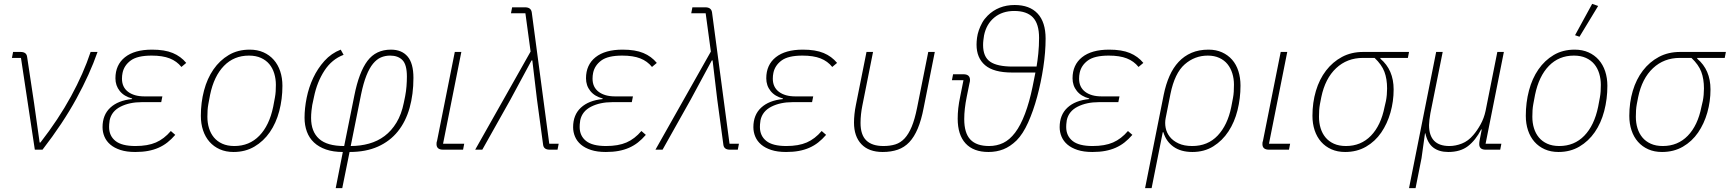

<svg xmlns="http://www.w3.org/2000/svg" viewBox="-20 -778 8991 998"><path d="M161 0 89 -477H42L48 -508H87Q118 -508 121 -482L157 -243L186 -37H190Q284 -158 349 -277Q414 -396 451 -508H487Q447 -393 377 -265Q307 -137 201 0Z M891 -77Q871 -54 850 -37.5Q829 -21 804 -10Q779 1 749.5 6.5Q720 12 683 12Q638 12 606 1.5Q574 -9 553.5 -26.5Q533 -44 523 -67.5Q513 -91 513 -117Q513 -181 553.5 -218.5Q594 -256 666 -263L667 -266Q625 -277 602.5 -305Q580 -333 580 -371Q580 -441 629.5 -480.5Q679 -520 770 -520Q836 -520 878 -502.5Q920 -485 948 -451L923 -430Q899 -460 862 -474.5Q825 -489 768 -489Q694 -489 659.5 -463.5Q625 -438 617 -399Q614 -385 614 -369Q614 -325 645.5 -301Q677 -277 731 -277H824L818 -247H716Q653 -247 606.5 -223.5Q560 -200 550 -153Q548 -140 547.5 -132Q547 -124 547 -118Q547 -72 580 -45.5Q613 -19 684 -19Q748 -19 790.5 -37.5Q833 -56 868 -97Z M1194 12Q1154 12 1122.5 -2Q1091 -16 1069 -41Q1047 -66 1035.5 -100.5Q1024 -135 1024 -176Q1024 -245 1040.5 -307.5Q1057 -370 1089.5 -417Q1122 -464 1169 -492Q1216 -520 1278 -520Q1318 -520 1349.5 -506Q1381 -492 1403 -467Q1425 -442 1436.5 -407.5Q1448 -373 1448 -332Q1448 -263 1431.5 -200.5Q1415 -138 1382.5 -91Q1350 -44 1302.5 -16Q1255 12 1194 12ZM1198 -19Q1276 -19 1328 -72.5Q1380 -126 1400 -223L1409 -271Q1412 -287 1413 -303Q1414 -319 1414 -337Q1414 -368 1405.5 -396Q1397 -424 1380 -444.5Q1363 -465 1336.5 -477Q1310 -489 1274 -489Q1196 -489 1144 -435.5Q1092 -382 1072 -285L1063 -237Q1060 -221 1059 -205Q1058 -189 1058 -171Q1058 -139 1066.5 -111.5Q1075 -84 1092 -63.5Q1109 -43 1135.5 -31Q1162 -19 1198 -19Z M1762 12Q1712 12 1674.5 -1Q1637 -14 1612 -37.5Q1587 -61 1575 -94Q1563 -127 1563 -166Q1563 -215 1574 -269.5Q1585 -324 1608 -373Q1631 -422 1666.5 -461.5Q1702 -501 1751 -520L1766 -493Q1705 -470 1666.5 -411Q1628 -352 1612 -274L1603 -232Q1601 -221 1599 -202Q1597 -183 1597 -165Q1597 -94 1638.5 -56.5Q1680 -19 1769 -19L1822 -282Q1846 -403 1890 -461.5Q1934 -520 2012 -520Q2068 -520 2098.5 -484.5Q2129 -449 2129 -373Q2129 -288 2109 -217Q2089 -146 2048 -95Q2007 -44 1944.5 -16Q1882 12 1797 12L1759 200H1725ZM1803 -19Q1853 -19 1898 -31.5Q1943 -44 1979 -71Q2015 -98 2041 -141Q2067 -184 2079 -244L2086 -278Q2091 -304 2093 -330Q2095 -356 2095 -380Q2095 -442 2072 -465.5Q2049 -489 2008 -489Q1982 -489 1960 -479.5Q1938 -470 1919 -447Q1900 -424 1884.5 -385Q1869 -346 1857 -288Z M2387 0H2283Q2249 0 2249 -29Q2249 -34 2249.5 -38Q2250 -42 2252 -47L2344 -508H2378L2283 -31H2393Z M2711 -709H2636L2642 -740H2709Q2740 -740 2744 -714L2835 -31H2884L2878 0H2837Q2806 0 2803 -26L2771 -262L2747 -464H2743L2633 -260L2487 0H2450L2738 -510Z M3337 -77Q3317 -54 3296 -37.5Q3275 -21 3250 -10Q3225 1 3195.5 6.5Q3166 12 3129 12Q3084 12 3052 1.5Q3020 -9 2999.5 -26.5Q2979 -44 2969 -67.5Q2959 -91 2959 -117Q2959 -181 2999.5 -218.5Q3040 -256 3112 -263L3113 -266Q3071 -277 3048.5 -305Q3026 -333 3026 -371Q3026 -441 3075.5 -480.5Q3125 -520 3216 -520Q3282 -520 3324 -502.5Q3366 -485 3394 -451L3369 -430Q3345 -460 3308 -474.5Q3271 -489 3214 -489Q3140 -489 3105.5 -463.5Q3071 -438 3063 -399Q3060 -385 3060 -369Q3060 -325 3091.5 -301Q3123 -277 3177 -277H3270L3264 -247H3162Q3099 -247 3052.5 -223.5Q3006 -200 2996 -153Q2994 -140 2993.5 -132Q2993 -124 2993 -118Q2993 -72 3026 -45.5Q3059 -19 3130 -19Q3194 -19 3236.5 -37.5Q3279 -56 3314 -97Z M3648 -709H3573L3579 -740H3646Q3677 -740 3681 -714L3772 -31H3821L3815 0H3774Q3743 0 3740 -26L3708 -262L3684 -464H3680L3570 -260L3424 0H3387L3675 -510Z M4274 -77Q4254 -54 4233 -37.5Q4212 -21 4187 -10Q4162 1 4132.5 6.5Q4103 12 4066 12Q4021 12 3989 1.5Q3957 -9 3936.5 -26.5Q3916 -44 3906 -67.5Q3896 -91 3896 -117Q3896 -181 3936.5 -218.5Q3977 -256 4049 -263L4050 -266Q4008 -277 3985.5 -305Q3963 -333 3963 -371Q3963 -441 4012.5 -480.5Q4062 -520 4153 -520Q4219 -520 4261 -502.5Q4303 -485 4331 -451L4306 -430Q4282 -460 4245 -474.5Q4208 -489 4151 -489Q4077 -489 4042.5 -463.5Q4008 -438 4000 -399Q3997 -385 3997 -369Q3997 -325 4028.5 -301Q4060 -277 4114 -277H4207L4201 -247H4099Q4036 -247 3989.5 -223.5Q3943 -200 3933 -153Q3931 -140 3930.5 -132Q3930 -124 3930 -118Q3930 -72 3963 -45.5Q3996 -19 4067 -19Q4131 -19 4173.5 -37.5Q4216 -56 4251 -97Z M4462 -227Q4458 -207 4455.5 -184.5Q4453 -162 4453 -139Q4453 -77 4483 -48Q4513 -19 4572 -19Q4607 -19 4634 -27.5Q4661 -36 4682 -58.5Q4703 -81 4719 -119.5Q4735 -158 4747 -218L4805 -508H4839L4781 -217Q4769 -154 4750.5 -110Q4732 -66 4706.5 -39Q4681 -12 4646.5 0Q4612 12 4568 12Q4496 12 4457.5 -28.5Q4419 -69 4419 -141Q4419 -161 4421.5 -185Q4424 -209 4429 -233L4484 -508H4518Z M4988 -392Q5022 -392 5022 -362Q5022 -354 5019 -344L5005 -275Q4992 -211 4992 -159Q4992 -86 5024 -52.5Q5056 -19 5121 -19Q5161 -19 5194.5 -35Q5228 -51 5256.5 -88.5Q5285 -126 5308 -187Q5331 -248 5347 -326L5362 -401H5241Q5145 -401 5100.5 -439Q5056 -477 5056 -546Q5056 -562 5058.5 -581.5Q5061 -601 5068 -621Q5075 -641 5085.5 -660Q5096 -679 5113 -696Q5141 -724 5176.5 -738Q5212 -752 5254 -752Q5332 -752 5373.5 -707.5Q5415 -663 5415 -577Q5415 -507 5403 -428Q5391 -349 5371 -275Q5351 -201 5324 -141Q5297 -81 5264 -48Q5231 -16 5195.5 -2Q5160 12 5118 12Q5040 12 4999 -32.5Q4958 -77 4958 -161Q4958 -188 4961 -215.5Q4964 -243 4972 -281L4988 -361H4928L4934 -392ZM5368 -432Q5373 -461 5377 -500Q5381 -539 5381 -581Q5381 -654 5349 -687.5Q5317 -721 5252 -721Q5190 -721 5148.5 -687Q5107 -653 5095 -594Q5093 -581 5091.5 -569Q5090 -557 5090 -544Q5090 -483 5126.5 -457.5Q5163 -432 5244 -432Z M5866 -77Q5846 -54 5825 -37.5Q5804 -21 5779 -10Q5754 1 5724.5 6.5Q5695 12 5658 12Q5613 12 5581 1.5Q5549 -9 5528.5 -26.5Q5508 -44 5498 -67.5Q5488 -91 5488 -117Q5488 -181 5528.5 -218.5Q5569 -256 5641 -263L5642 -266Q5600 -277 5577.5 -305Q5555 -333 5555 -371Q5555 -441 5604.5 -480.5Q5654 -520 5745 -520Q5811 -520 5853 -502.5Q5895 -485 5923 -451L5898 -430Q5874 -460 5837 -474.5Q5800 -489 5743 -489Q5669 -489 5634.5 -463.5Q5600 -438 5592 -399Q5589 -385 5589 -369Q5589 -325 5620.5 -301Q5652 -277 5706 -277H5799L5793 -247H5691Q5628 -247 5581.5 -223.5Q5535 -200 5525 -153Q5523 -140 5522.5 -132Q5522 -124 5522 -118Q5522 -72 5555 -45.5Q5588 -19 5659 -19Q5723 -19 5765.5 -37.5Q5808 -56 5843 -97Z M6029 -286Q6040 -340 6059 -383Q6078 -426 6106.5 -456.5Q6135 -487 6173.5 -503.5Q6212 -520 6262 -520Q6301 -520 6332 -506Q6363 -492 6384.5 -467.5Q6406 -443 6417 -408.5Q6428 -374 6428 -333Q6428 -267 6412.5 -205Q6397 -143 6365.5 -95Q6334 -47 6287 -17.5Q6240 12 6178 12Q6118 12 6079.5 -15.5Q6041 -43 6027 -91H6024L5966 200H5932ZM6177 -19Q6258 -19 6309.5 -73.5Q6361 -128 6380 -222L6389 -269Q6392 -285 6393 -301.5Q6394 -318 6394 -338Q6394 -369 6385.5 -396.5Q6377 -424 6360.5 -444.5Q6344 -465 6318 -477Q6292 -489 6258 -489Q6190 -489 6138 -443.5Q6086 -398 6064 -290L6039 -164Q6034 -139 6039 -113.5Q6044 -88 6060.5 -67Q6077 -46 6106 -32.5Q6135 -19 6177 -19Z M6680 0H6576Q6542 0 6542 -29Q6542 -34 6542.5 -38Q6543 -42 6545 -47L6637 -508H6671L6576 -31H6686Z M7155 -477V-473Q7224 -415 7224 -313Q7224 -251 7207.5 -193Q7191 -135 7159.5 -89Q7128 -43 7080.5 -15.5Q7033 12 6972 12Q6932 12 6900.5 -2Q6869 -16 6847 -41Q6825 -66 6813.5 -100.5Q6802 -135 6802 -176Q6802 -245 6820 -305.5Q6838 -366 6872.5 -411Q6907 -456 6955.5 -482Q7004 -508 7066 -508H7304L7298 -477ZM7065 -477Q6982 -477 6925 -423.5Q6868 -370 6848 -273L6841 -237Q6838 -221 6837 -205Q6836 -189 6836 -171Q6836 -139 6844.5 -111.5Q6853 -84 6870 -63.5Q6887 -43 6913.5 -31Q6940 -19 6976 -19Q7054 -19 7106 -72.5Q7158 -126 7177 -223L7184 -253Q7187 -268 7188.5 -285Q7190 -302 7190 -318Q7190 -368 7176 -405Q7162 -442 7125 -477Z M7304 200 7445 -508H7479L7415 -189Q7412 -172 7410 -155Q7408 -138 7408 -128Q7408 -19 7514 -19Q7546 -19 7579 -32Q7612 -45 7638 -76Q7658 -99 7676 -131.5Q7694 -164 7702 -202L7763 -508H7797L7702 -31H7784L7778 0H7702Q7669 0 7669 -29Q7669 -34 7669.5 -38.5Q7670 -43 7671 -49L7682 -105H7679Q7650 -49 7610.5 -18.5Q7571 12 7508 12Q7460 12 7430 -11Q7400 -34 7389 -85H7387L7369 44L7338 200Z M8081 12Q8041 12 8009.5 -2Q7978 -16 7956 -41Q7934 -66 7922.5 -100.5Q7911 -135 7911 -176Q7911 -245 7927.5 -307.5Q7944 -370 7976.5 -417Q8009 -464 8056 -492Q8103 -520 8165 -520Q8205 -520 8236.5 -506Q8268 -492 8290 -467Q8312 -442 8323.5 -407.5Q8335 -373 8335 -332Q8335 -263 8318.5 -200.5Q8302 -138 8269.5 -91Q8237 -44 8189.5 -16Q8142 12 8081 12ZM8085 -19Q8163 -19 8215 -72.5Q8267 -126 8287 -223L8296 -271Q8299 -287 8300 -303Q8301 -319 8301 -337Q8301 -368 8292.5 -396Q8284 -424 8267 -444.5Q8250 -465 8223.5 -477Q8197 -489 8161 -489Q8083 -489 8031 -435.5Q7979 -382 7959 -285L7950 -237Q7947 -221 7946 -205Q7945 -189 7945 -171Q7945 -139 7953.5 -111.5Q7962 -84 7979 -63.5Q7996 -43 8022.5 -31Q8049 -19 8085 -19ZM8190 -587 8167 -595 8256 -758 8287 -747Z M8802 -477V-473Q8871 -415 8871 -313Q8871 -251 8854.5 -193Q8838 -135 8806.5 -89Q8775 -43 8727.5 -15.5Q8680 12 8619 12Q8579 12 8547.5 -2Q8516 -16 8494 -41Q8472 -66 8460.5 -100.5Q8449 -135 8449 -176Q8449 -245 8467 -305.5Q8485 -366 8519.5 -411Q8554 -456 8602.5 -482Q8651 -508 8713 -508H8951L8945 -477ZM8712 -477Q8629 -477 8572 -423.5Q8515 -370 8495 -273L8488 -237Q8485 -221 8484 -205Q8483 -189 8483 -171Q8483 -139 8491.5 -111.5Q8500 -84 8517 -63.5Q8534 -43 8560.5 -31Q8587 -19 8623 -19Q8701 -19 8753 -72.5Q8805 -126 8824 -223L8831 -253Q8834 -268 8835.5 -285Q8837 -302 8837 -318Q8837 -368 8823 -405Q8809 -442 8772 -477Z"/></svg>

Font: IBM Plex Sans ExtLt
Style: Italic
Weight: 200
Italic angle: -11°
Designer: Mike Abbink, Paul van der Laan, Pieter van Rosmalen
Foundry: Bold Monday
Version: Version 3.005